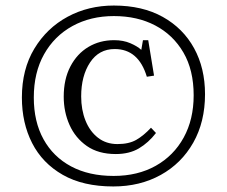

<svg xmlns="http://www.w3.org/2000/svg" viewBox="-20 -661 819 693"><path d="M389 12Q280 12 206.5 -30Q133 -72 96 -144.5Q59 -217 59 -309Q59 -411 104 -485.5Q149 -560 224 -600.5Q299 -641 391 -641Q494 -641 567.5 -600Q641 -559 680.5 -487Q720 -415 720 -321Q720 -221 677.5 -146Q635 -71 560 -29.5Q485 12 389 12ZM390 -26Q477 -26 542 -62.5Q607 -99 643 -164.5Q679 -230 679 -317Q679 -408 642 -471.5Q605 -535 540.5 -569Q476 -603 391 -603Q307 -603 241.5 -567Q176 -531 139 -465Q102 -399 102 -309Q102 -222 137 -158.5Q172 -95 236.5 -60.5Q301 -26 390 -26ZM398 -105Q335 -105 293.5 -134Q252 -163 231 -210Q210 -257 210 -312Q210 -375 234 -421Q258 -467 299 -491.5Q340 -516 392 -516Q425 -516 450.5 -505Q476 -494 490 -481L496 -516H515L536 -388L510 -384Q480 -484 394 -484Q337 -484 305 -435.5Q273 -387 273 -313Q273 -265 288.5 -226Q304 -187 333.5 -164Q363 -141 404 -141Q445 -141 471.5 -156Q498 -171 525 -200L543 -181Q516 -146 481.5 -125.5Q447 -105 398 -105Z"/></svg>

Font: Literata 36pt Light
Style: Regular
Weight: 300
Designer: Latin by Veronika Burian and Jose Scaglione. Greek by Irene Vlachou. Cyrillic by Vera Evstafieva.
Foundry: TypeTogether
Version: Version 3.002